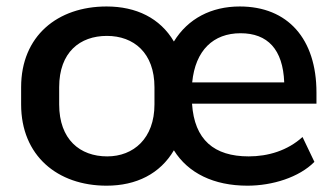

<svg xmlns="http://www.w3.org/2000/svg" viewBox="-20 -569 1046 599"><path d="M312.5 10.3C405.3 10.3 479.5 -26.9 522.5 -100.1C566.9 -28.8 647 10.3 752 10.3C829.6 10.3 913.1 -15.6 960.9 -64L923.8 -141.6C877 -99.1 816.4 -81.1 755.9 -81.1C647.9 -81.1 586.4 -132.8 579.1 -245.6H967.3V-280.3C967.3 -447.8 877.9 -548.8 728 -548.8C639.6 -548.8 566.4 -511.2 522.5 -439.5C479.5 -512.7 404.8 -548.8 312.5 -548.8C159.7 -548.8 45.9 -457 45.9 -296.9V-243.2C45.9 -83 159.7 10.3 312.5 10.3ZM314.5 -81.1C229.5 -81.1 164.6 -133.8 164.6 -243.2V-296.9C164.6 -406.2 229.5 -457 313.5 -457C397.5 -457 461.9 -403.8 461.9 -296.9V-243.2C461.9 -137.2 396.5 -81.1 314.5 -81.1ZM730.5 -465.3C814.9 -465.3 862.8 -415 866.7 -312H579.6C589.4 -412.1 645.5 -465.3 730.5 -465.3Z"/></svg>

Font: Winston Medium
Style: Regular
Weight: 500
Designer: Vernon Adams, Kim Jin-seong, David Berlow, Cristiano Sobral
Foundry: The Winston Project Authors
Version: Version 3.004